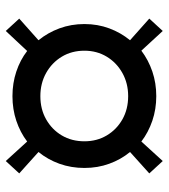

<svg xmlns="http://www.w3.org/2000/svg" viewBox="19 -617 568 646"><g transform="rotate(90 303.0 -294.0)"><path d="M303.6 -51.9Q259.8 -51.9 220.8 -64.9Q181.8 -77.9 151.5 -101.4L84.2 -29.4L42.6 -74.7L115.4 -139.5Q89.9 -170.8 75.4 -210Q60.9 -249.3 60.9 -294Q60.9 -338.7 75.4 -377.6Q89.9 -416.5 115.4 -447.5L42.6 -512.3L84.2 -557.6L150.5 -485.6Q181.8 -509.3 220.7 -522.6Q259.6 -535.8 303.5 -535.8Q347.4 -535.8 386.4 -522.5Q425.3 -509.2 456.2 -485.6L521.8 -557.6L563.4 -512.3L491.4 -447.5Q516.8 -416.6 530.9 -377.6Q545.1 -338.7 545.1 -294Q545.1 -249.3 531 -210Q516.9 -170.8 491.4 -139.5L563.4 -74.7L521.8 -29.4L456.2 -101.4Q425.2 -77.9 386.4 -64.9Q347.5 -51.9 303.6 -51.9ZM150.6 -294.1Q150.6 -251.3 170.7 -218Q190.8 -184.7 225.5 -165.2Q260.3 -145.8 303.5 -145.8Q347.4 -145.8 381.7 -165.3Q416 -184.7 435.7 -218Q455.4 -251.3 455.4 -294.1Q455.4 -335.9 435.7 -369.1Q416 -402.3 381.7 -421.8Q347.4 -441.2 303.4 -441.2Q260.4 -441.2 225.6 -421.8Q190.8 -402.3 170.7 -369.1Q150.6 -335.8 150.6 -294.1Z"/></g></svg>

Font: Rokkitt SemiBold
Style: Regular
Weight: 600
Designer: Vernon Adams
Foundry: Vernon Adams
Version: Version 3.103